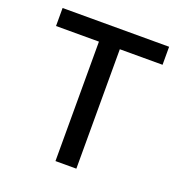

<svg xmlns="http://www.w3.org/2000/svg" viewBox="-128 -818 878 928"><g transform="rotate(20 311.0 -353.5)"><path d="M37.1 -707H585V-614.3H365.2V0H257.8V-614.3H37.1Z"/></g></svg>

Font: Pretendard JP Medium
Style: Regular
Weight: 500
Designer: Base glyphs from Inter by Rasmus Andersson; Hangeul glyphs from Noto Sans CJK(Source Han Sans) by Jang Soo-young and Kan
Foundry: Kil Hyung-jin
Version: Version 1.309